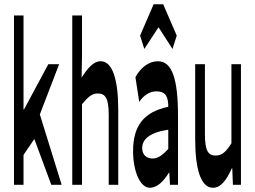

<svg xmlns="http://www.w3.org/2000/svg" viewBox="-20 -872 1202 906"><path d="M46 -799V0H91V-141L142 -216L222 0H271L168 -332L259 -569H208L93 -355H91V-799Z M321 -799V0H367V-380C394 -413 413 -431 441 -431C477 -431 493 -409 493 -330V0H538V-352C538 -494 512 -583 455 -583C418 -583 390 -544 365 -506L367 -607V-799Z M687 14C721 14 751 -15 777 -57H779L782 0H820V-323C820 -501 792 -583 725 -583C682 -583 644 -553 619 -508L637 -391C658 -423 687 -441 718 -441C763 -441 774 -414 774 -368C659 -344 608 -279 608 -159C608 -64 641 14 687 14ZM641 -704 661 -641 727 -742H729L794 -641L814 -704L750 -852H705ZM651 -173C651 -213 682 -246 774 -260V-169C748 -141 726 -124 700 -124C673 -124 651 -140 651 -173Z M985 14C1022 14 1049 -22 1074 -78H1076L1079 0H1117V-569H1072V-196C1046 -154 1026 -138 998 -138C962 -138 947 -161 947 -239V-569H901V-217C901 -75 927 14 985 14Z"/></svg>

Font: 寒蝉无机体 CompactMedium
Style: Regular
Weight: 500
Width: 3
Designer: ChillTanhei {Warren2060}; 
Source Han Sans {Ryoko NISHIZUKA 西塚涼子 (kana, bopomofo & ideographs); Paul D. Hunt (Latin, Gre
Foundry: ChillType&Adobe
Version: Version 1.000;Glyphs 3.1.1 (3135)